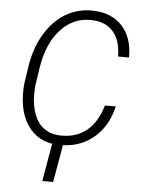

<svg xmlns="http://www.w3.org/2000/svg" viewBox="-61 -769 757 1026"><g transform="rotate(5 317.5 -255.5)"><path d="M561.5 -221.7Q536.6 -111.8 460.4 -49.6Q384.3 12.7 274.4 9.8Q179.2 7.8 122.8 -57.9Q66.4 -123.5 62 -234.9Q60.5 -272.9 65.4 -310.5L78.6 -396.5Q93.8 -494.6 139.4 -570.3Q185.1 -646 250.5 -684.1Q315.9 -722.2 394.5 -720.7Q496.1 -718.8 553.2 -656.2Q610.4 -593.8 609.4 -487.8L550.3 -488.3Q550.3 -573.7 509.3 -620.8Q468.3 -668 391.6 -669.9Q294.9 -672.4 226.8 -597.9Q158.7 -523.4 138.2 -392.1L123.5 -294.4L121.6 -250.5Q120.6 -192.9 138.4 -143.6Q156.2 -94.2 191.9 -68.4Q227.5 -42.5 277.3 -41Q362.3 -38.1 419.4 -83.7Q476.6 -129.4 503.4 -221.2ZM263.2 210H205.1L245.6 -23.4H304.2Z"/></g></svg>

Font: RobotoInd Light
Style: Italic
Weight: 300
Italic angle: -12°
Designer: Google
Version: Version 2.001151; 2014